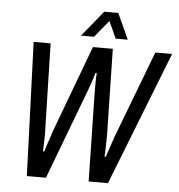

<svg xmlns="http://www.w3.org/2000/svg" viewBox="-58 -926 917 981"><g transform="rotate(5 400.5 -435.5)"><path d="M116 0 91 -686H178L189 -245Q190 -233 189.5 -213.5Q189 -194 188.5 -172Q188 -150 187 -133H194Q199 -150 205.5 -170Q212 -190 218.5 -209Q225 -228 230 -244L395 -686H497L506 -245Q506 -229 505.5 -209.5Q505 -190 504.5 -170Q504 -150 503 -133H509Q515 -149 521 -168Q527 -187 533.5 -205.5Q540 -224 545 -239L715 -686H801L532 0H433L424 -461Q424 -475 424 -491.5Q424 -508 424.5 -525Q425 -542 426 -555H419Q416 -542 410.5 -525.5Q405 -509 399.5 -493Q394 -477 389 -464L214 0ZM329 -739 437 -871H509L569 -739H507L454 -856H492L396 -739Z"/></g></svg>

Font: Archivo Condensed
Style: Italic
Weight: 400
Width: 3
Italic angle: -10°
Designer: Hector Gatti
Foundry: Omnibus-Type
Version: Version 2.001